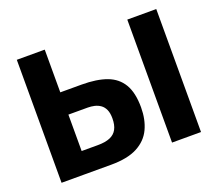

<svg xmlns="http://www.w3.org/2000/svg" viewBox="-119 -879 1187 1046"><g transform="rotate(-20 474.5 -356.5)"><path d="M357.6 0Q271.8 0 202.1 0Q132.5 0 70.1 0Q70.1 -57.6 70.1 -111.6Q70.1 -165.5 70.1 -232.5V-474.3Q70.1 -543.4 70.1 -598.9Q70.1 -654.5 70.1 -713H232.1Q232.1 -654.5 232.1 -598.9Q232.1 -543.4 232.1 -474.3V-258.9Q232.1 -223.1 232.1 -190.6Q232.1 -158 232.1 -125.2H326.1Q369.5 -125.2 396.8 -136.7Q424.2 -148.2 437.3 -172.5Q450.5 -196.9 450.5 -235.6Q450.5 -266.7 441.4 -286.5Q432.3 -306.2 416.9 -316.9Q401.5 -327.7 382.7 -332Q363.8 -336.3 344.7 -336.3H212.2V-465.4Q241.6 -465.4 276.8 -465.4Q312 -465.4 355.8 -465.4Q442.7 -465.4 500.8 -444Q558.8 -422.5 588.3 -372.8Q617.7 -323.1 617.7 -238.3Q617.7 -167.8 592.4 -114Q567.1 -60.2 510.1 -30.1Q453.1 0 357.6 0ZM710.6 0Q710.6 -57.6 710.6 -111.6Q710.6 -165.5 710.6 -232.4V-474.4Q710.6 -543.6 710.6 -599Q710.6 -654.4 710.6 -713H878.6Q878.6 -654.4 878.6 -599Q878.6 -543.6 878.6 -474.4V-232.4Q878.6 -165.5 878.6 -111.6Q878.6 -57.6 878.6 0Z"/></g></svg>

Font: Commissioner Thin
Style: Regular
Weight: 100
Designer: Kostas Bartsokas
Foundry: Kostas Bartsokas
Version: Version 1.001;gftools[0.9.23]